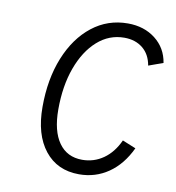

<svg xmlns="http://www.w3.org/2000/svg" viewBox="-66 -583 600 654"><g transform="rotate(10 234.0 -255.5)"><path d="M249.5 12Q174 12 130.8 -42.5Q87.5 -97 87.5 -192.5Q87.5 -289 117.8 -363.8Q148 -438.5 201.8 -480.8Q255.5 -523 325 -523Q381.5 -523 420.5 -492.5Q459.5 -462 467.5 -411.5L417.5 -393.5Q411 -431.5 385.5 -452.2Q360 -473 321.5 -473Q269 -473 228.5 -437Q188 -401 165 -338Q142 -275 142 -193.5Q142 -119 170.5 -78.8Q199 -38.5 251.5 -38.5Q292 -38.5 324.8 -61.5Q357.5 -84.5 377 -127.5L423.5 -108.5Q396 -50 351 -19Q306 12 249.5 12Z"/></g></svg>

Font: Overpass ExtraLight
Style: Italic
Weight: 250
Italic angle: -10°
Designer: Delve Withrington, Dave Bailey, Thomas Jockin
Foundry: Delve Fonts LLC
Version: Version 4.000